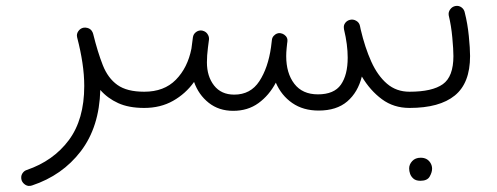

<svg xmlns="http://www.w3.org/2000/svg" viewBox="-20 -356 1663 642"><path d="M86.9 264.2Q74.7 268.1 65.2 262.2Q55.7 256.3 52.2 246.6Q48.8 233.9 54.4 224.6Q60.1 215.3 69.3 212.4Q158.2 182.1 210 112.8Q261.7 43.5 261.7 -68.4Q261.7 -105.5 255.6 -146Q249.5 -186.5 238.3 -229.5L237.8 -231.9Q235.4 -242.2 241.7 -251.5Q248 -260.7 258.3 -263.2Q265.1 -264.6 272 -262.7Q284.2 -259.8 289.6 -248Q290.5 -245.6 291.5 -242.7Q306.6 -181.6 323.7 -138.2Q340.8 -94.7 372.6 -72Q404.3 -49.3 461.9 -49.3H462.4Q473.6 -49.3 481.4 -41.3Q489.3 -33.2 489.3 -22Q489.3 -10.7 481.4 -2.9Q473.6 4.9 462.4 4.9H461.9Q410.6 4.9 375.2 -11.2Q339.8 -27.3 315.4 -55.2Q312 68.8 250.2 149.7Q188.5 230.5 86.9 264.2Z M435.5 -22Q435.5 -33.2 443.4 -41.3Q451.2 -49.3 462.4 -49.3Q528.8 -49.3 568.1 -89.4Q607.4 -129.4 620.1 -193.4Q621.6 -207.5 625 -231Q626.5 -242.2 635.5 -248.8Q644.5 -255.4 655.3 -253.9Q657.2 -253.4 659.2 -252.9Q659.7 -252.9 659.7 -252.4Q660.2 -252.4 660.6 -252.4Q670.4 -249 675.3 -239.7Q675.8 -239.3 675.8 -238.8Q675.8 -238.8 676.3 -237.8Q679.7 -231 678.7 -222.7L678.2 -219.2Q677.2 -208 675.3 -196.8Q671.9 -170.4 671.9 -147.5Q671.9 -100.6 695.8 -70.1Q719.7 -39.6 763.2 -39.6Q817.9 -39.6 847.2 -84.5Q876.5 -129.4 886.2 -198.2Q887.2 -209.5 889.2 -222.7Q890.1 -230.5 895 -235.8Q895 -235.8 895.5 -236.3Q895.5 -236.3 896 -236.8Q905.3 -246.6 917.5 -245.1Q924.3 -244.1 930.2 -240.2Q943.4 -231 940.9 -215.3L940.4 -213.4Q939.9 -204.1 938.5 -195.3Q937 -180.7 937 -168.5Q937 -111.3 964.1 -75.9Q991.2 -40.5 1043 -40.5Q1097.2 -40.5 1119.9 -73Q1142.6 -105.5 1142.6 -163.1Q1142.6 -206.5 1130.4 -257.3Q1129.9 -259.3 1129.9 -261.2Q1128.4 -271.5 1134.3 -279.3Q1140.1 -287.1 1149.9 -289.6Q1160.6 -292.5 1170.9 -286.6Q1181.2 -280.8 1183.6 -269.5Q1185.1 -263.7 1186 -257.8Q1200.2 -197.3 1221.4 -150.1Q1242.7 -103 1273.9 -76.2Q1305.2 -49.3 1349.1 -49.3H1349.6Q1360.8 -49.3 1368.7 -41.3Q1376.5 -33.2 1376.5 -22Q1376.5 -10.7 1368.7 -2.9Q1360.8 4.9 1349.6 4.9H1349.1Q1296.4 4.9 1257.1 -24.2Q1217.8 -53.2 1189.9 -100.1Q1176.8 -47.4 1141.1 -16.8Q1105.5 13.7 1045.4 13.7Q993.7 13.7 957.3 -11.5Q920.9 -36.6 902.3 -79.6Q879.9 -37.1 844.2 -11.2Q808.6 14.6 759.8 14.6Q711.9 14.6 678 -12.2Q644 -39.1 628.9 -82Q600.6 -42.5 558.6 -18.8Q516.6 4.9 462.4 4.9Q451.2 4.9 443.4 -2.9Q435.5 -10.7 435.5 -22Z M1322.8 -22Q1322.8 -33.2 1330.6 -41.3Q1338.4 -49.3 1349.6 -49.3Q1425.3 -49.3 1460.7 -74.5Q1496.1 -99.6 1496.1 -168.5Q1496.1 -190.9 1492.4 -230.5Q1488.8 -270 1480.5 -304.2Q1478.5 -315.4 1485.4 -324.7Q1492.2 -334 1502.9 -335.9Q1514.2 -337.9 1523.2 -331.3Q1532.2 -324.7 1534.2 -313.5Q1543.5 -276.9 1547.6 -235.6Q1551.8 -194.3 1551.8 -168.5Q1551.8 -78.1 1500.7 -36.6Q1449.7 4.9 1349.6 4.9Q1338.4 4.9 1330.6 -2.9Q1322.8 -10.7 1322.8 -22ZM1348.1 207Q1348.1 193.8 1358.4 182.6Q1368.7 171.4 1386.7 171.4Q1408.2 171.4 1418.9 188Q1424.8 197.3 1424.8 208Q1424.8 220.2 1416.7 234.4Q1408.7 248.5 1385.7 248.5Q1370.6 248.5 1362.3 241.2Q1354 233.9 1351.1 224.6Q1348.1 216.3 1348.1 207Z"/></svg>

Font: Mikhak-DS2-FD Light
Style: Regular
Weight: 300
Designer: Amin Abedi
Version: Version 3.2